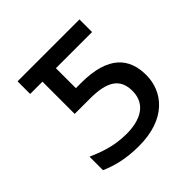

<svg xmlns="http://www.w3.org/2000/svg" viewBox="-148 -661 796 796"><g transform="rotate(-45 250.0 -263.0)"><path d="M230 10C387 10 459 -79 459 -177C459 -275 405 -345 244 -345H214V-462H426V-536H63V-462H135V-273H225C327 -273 372 -242 372 -171C372 -93 309 -62 229 -62C152 -62 98 -85 53 -104V-25C94 -7 149 10 230 10Z"/></g></svg>

Font: Noto Sans Mono ExtraCondensed
Style: Regular
Weight: 400
Width: 2
Designer: Monotype Design Team
Foundry: Monotype Imaging Inc.
Version: Version 2.014